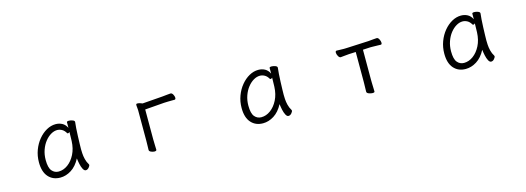

<svg xmlns="http://www.w3.org/2000/svg" viewBox="-5 -1149 5009 1830"><g transform="rotate(-15 2500.0 -234.0)"><path d="M708 -457Q705 -435 702.5 -398.5Q700 -362 698.5 -321.5Q697 -281 696 -246Q695 -211 695 -193Q695 -179 696.5 -151.5Q698 -124 705.5 -93Q713 -62 730 -35Q732 -31 732 -29Q732 -18 718.5 -2.5Q705 13 688 13Q673 13 661.5 -8.5Q650 -30 643.5 -60.5Q637 -91 634 -118Q597 -48 544.5 -15Q492 18 436 18Q363 18 319 -31.5Q275 -81 275 -175Q275 -239 296 -295Q317 -351 352.5 -394Q388 -437 432 -461.5Q476 -486 522 -486Q557 -486 586 -470.5Q615 -455 632 -420V-475Q632 -485 653 -485Q670 -485 689 -478Q708 -471 708 -459ZM631 -380Q622 -371 614 -371Q610 -371 607 -375Q590 -404 567.5 -416Q545 -428 522 -428Q491 -428 459.5 -409.5Q428 -391 401.5 -357.5Q375 -324 359 -278.5Q343 -233 343 -180Q343 -104 369 -73Q395 -42 435 -42Q483 -42 526 -73.5Q569 -105 597.5 -161Q626 -217 629 -291Q630 -305 630 -330Q630 -355 631 -380Z M1317 -380Q1317 -396 1317 -410.5Q1317 -425 1315 -437Q1314 -446 1313.5 -451.5Q1313 -457 1313 -461Q1313 -468 1315.5 -471.5Q1318 -475 1326 -475Q1339 -475 1356.5 -469Q1374 -463 1375 -462L1573 -477Q1596 -479 1621.5 -482Q1647 -485 1656 -485Q1670 -485 1680 -467Q1690 -449 1690 -434Q1690 -417 1677 -417Q1671 -417 1653.5 -417Q1636 -417 1614.5 -416.5Q1593 -416 1574 -415L1384 -400V-107Q1384 -76 1385.5 -47Q1387 -18 1387 -1Q1387 4 1381 7Q1375 10 1367 10Q1351 10 1333 2Q1315 -6 1315 -19Q1315 -31 1316 -56.5Q1317 -82 1317 -108Z M2708 -457Q2705 -435 2702.5 -398.5Q2700 -362 2698.5 -321.5Q2697 -281 2696 -246Q2695 -211 2695 -193Q2695 -179 2696.5 -151.5Q2698 -124 2705.5 -93Q2713 -62 2730 -35Q2732 -31 2732 -29Q2732 -18 2718.5 -2.5Q2705 13 2688 13Q2673 13 2661.5 -8.5Q2650 -30 2643.5 -60.5Q2637 -91 2634 -118Q2597 -48 2544.5 -15Q2492 18 2436 18Q2363 18 2319 -31.5Q2275 -81 2275 -175Q2275 -239 2296 -295Q2317 -351 2352.5 -394Q2388 -437 2432 -461.5Q2476 -486 2522 -486Q2557 -486 2586 -470.5Q2615 -455 2632 -420V-475Q2632 -485 2653 -485Q2670 -485 2689 -478Q2708 -471 2708 -459ZM2631 -380Q2622 -371 2614 -371Q2610 -371 2607 -375Q2590 -404 2567.5 -416Q2545 -428 2522 -428Q2491 -428 2459.5 -409.5Q2428 -391 2401.5 -357.5Q2375 -324 2359 -278.5Q2343 -233 2343 -180Q2343 -104 2369 -73Q2395 -42 2435 -42Q2483 -42 2526 -73.5Q2569 -105 2597.5 -161Q2626 -217 2629 -291Q2630 -305 2630 -330Q2630 -355 2631 -380Z M3464 -410 3396 -407Q3372 -406 3348 -402.5Q3324 -399 3313 -399Q3300 -399 3289.5 -418Q3279 -437 3279 -453Q3279 -470 3292 -470Q3300 -470 3320.5 -469Q3341 -468 3364 -468Q3372 -468 3380 -468.5Q3388 -469 3395 -469L3608 -479Q3633 -481 3657 -483.5Q3681 -486 3691 -486Q3704 -486 3714 -467Q3724 -448 3724 -432Q3724 -415 3712 -415Q3703 -415 3677.5 -416Q3652 -417 3626 -417H3609L3536 -413V-115Q3536 -109 3536.5 -86Q3537 -63 3538 -38Q3539 -13 3539 0Q3539 10 3518 10Q3502 10 3482 2.5Q3462 -5 3462 -18Q3462 -26 3462.5 -46.5Q3463 -67 3463.5 -87.5Q3464 -108 3464 -115Z M4708 -457Q4705 -435 4702.5 -398.5Q4700 -362 4698.5 -321.5Q4697 -281 4696 -246Q4695 -211 4695 -193Q4695 -179 4696.5 -151.5Q4698 -124 4705.5 -93Q4713 -62 4730 -35Q4732 -31 4732 -29Q4732 -18 4718.5 -2.5Q4705 13 4688 13Q4673 13 4661.5 -8.5Q4650 -30 4643.5 -60.5Q4637 -91 4634 -118Q4597 -48 4544.5 -15Q4492 18 4436 18Q4363 18 4319 -31.5Q4275 -81 4275 -175Q4275 -239 4296 -295Q4317 -351 4352.5 -394Q4388 -437 4432 -461.5Q4476 -486 4522 -486Q4557 -486 4586 -470.5Q4615 -455 4632 -420V-475Q4632 -485 4653 -485Q4670 -485 4689 -478Q4708 -471 4708 -459ZM4631 -380Q4622 -371 4614 -371Q4610 -371 4607 -375Q4590 -404 4567.5 -416Q4545 -428 4522 -428Q4491 -428 4459.5 -409.5Q4428 -391 4401.5 -357.5Q4375 -324 4359 -278.5Q4343 -233 4343 -180Q4343 -104 4369 -73Q4395 -42 4435 -42Q4483 -42 4526 -73.5Q4569 -105 4597.5 -161Q4626 -217 4629 -291Q4630 -305 4630 -330Q4630 -355 4631 -380Z"/></g></svg>

Font: Moon Stars Kai T
Style: Regular
Weight: 400
Designer: GuiWonder
Version: Version 1.101